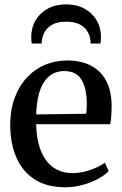

<svg xmlns="http://www.w3.org/2000/svg" viewBox="-20 -822 542 854"><path d="M270.5 11Q188.5 11 134.2 -24Q80 -59 52.8 -121.5Q25.5 -184 25.5 -267Q25.5 -333 45 -386Q64.5 -439 98.8 -476.2Q133 -513.5 179 -533.2Q225 -553 278.5 -553Q371 -553 422.5 -502.8Q474 -452.5 476.5 -358.5Q476.5 -328 475 -306.5Q473.5 -285 470 -269.5H141Q141.5 -222.5 151.8 -182.5Q162 -142.5 181.8 -113.5Q201.5 -84.5 231.5 -68.2Q261.5 -52 301.5 -52Q342 -52 383 -66.5Q424 -81 446.5 -98.5L463.5 -61Q446.5 -43 416 -26.5Q385.5 -10 347.8 0.5Q310 11 270.5 11ZM141 -313 363.5 -316Q365 -326.5 365.5 -338.8Q366 -351 366 -361.5Q366 -427 343 -466.5Q320 -506 265.5 -506Q238.5 -506 216.2 -494.5Q194 -483 177.5 -459.5Q161 -436 151.8 -399.5Q142.5 -363 141 -313ZM274.5 -802.5Q320.5 -802.5 355.2 -783.8Q390 -765 409.5 -732.2Q429 -699.5 429 -657.5Q429 -650 428.5 -642.5Q428 -635 427 -628.5H383Q383 -632.5 382.8 -637.2Q382.5 -642 381.5 -647.5Q378.5 -667 367 -685Q355.5 -703 333 -714.2Q310.5 -725.5 274.5 -725.5Q238.5 -725.5 216 -714.2Q193.5 -703 182 -685Q170.5 -667 167 -647Q166 -642 165.8 -637.2Q165.5 -632.5 165.5 -628.5H121Q120 -635 119.5 -642.5Q119 -650 119 -657.5Q119 -699.5 138.5 -732.2Q158 -765 193 -783.8Q228 -802.5 274.5 -802.5Z"/></svg>

Font: Merriweather 60pt Medium
Style: Regular
Weight: 500
Version: Version 2.100